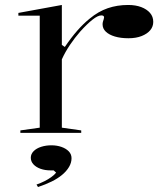

<svg xmlns="http://www.w3.org/2000/svg" viewBox="-20 -535 661 773"><path d="M62 0V-10L140 -21V-472H54V-483L229 -515V-354L241 -346Q266 -383 291 -411.5Q316 -440 341 -460Q376 -489 414 -502Q452 -515 496 -515Q526 -515 548.5 -506.5Q571 -498 584 -483Q597 -468 597 -447Q597 -428 585 -413.5Q573 -399 550.5 -390Q528 -381 497 -381Q466 -381 442.5 -388Q419 -395 406 -407.5Q393 -420 393 -437Q393 -443 394.5 -448Q396 -453 397.5 -457.5Q399 -462 399 -465Q399 -473 388 -473Q374 -473 352 -455.5Q330 -438 303 -408Q281 -383 261.5 -354Q242 -325 229 -296V-21L307 -10V0ZM133 218 127 208Q144 202 159 194.5Q174 187 186.5 178Q199 169 206 160L196 151H184Q161 151 143 144.5Q125 138 114.5 126.5Q104 115 104 100Q104 85 115.5 73.5Q127 62 146 56Q165 50 187 50Q209 50 227.5 56.5Q246 63 257 74.5Q268 86 268 102Q268 120 258 137Q248 154 230 169Q212 184 187.5 196Q163 208 133 218Z"/></svg>

Font: Kalnia SemiExpanded Light
Style: Regular
Weight: 300
Width: 6
Designer: Frida Medrano
Foundry: Frida Medrano
Version: Version 1.105